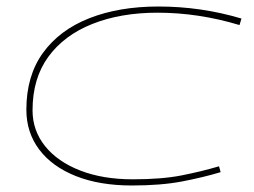

<svg xmlns="http://www.w3.org/2000/svg" viewBox="-20 -560 782 590"><path d="M385 10Q286 10 213 -19Q140 -48 100.5 -100.5Q61 -153 61 -223Q61 -327 112 -397.5Q163 -468 254.5 -504Q346 -540 467 -540Q598 -540 722 -503L716 -483Q590 -521 464 -521Q351 -521 264 -486.5Q177 -452 128.5 -385.5Q80 -319 80 -221Q80 -159 118.5 -111Q157 -63 226.5 -36Q296 -9 388 -9Q477 -9 538 -21Q599 -33 653 -49L658 -31Q605 -15 540 -2.5Q475 10 385 10Z"/></svg>

Font: Georama ExtraExtended Thin
Style: Italic
Weight: 100
Width: 8
Italic angle: -9°
Designer: Jean-Baptiste Levee
Foundry: Production Type
Version: Version 1.000